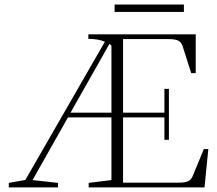

<svg xmlns="http://www.w3.org/2000/svg" viewBox="-20 -812 940 832"><path d="M476.6 -760.3V-792.5H776.9V-760.3ZM18.1 0V-19.5L89.8 -32.2L434.6 -631.3Q405.3 -643.6 362.8 -643.6V-663.1H828.1V-495.1H808.6L771.5 -611.3Q766.1 -628.9 752.9 -635.7Q739.7 -642.6 711.4 -642.6H513.2V-323.7H692.4V-426.8H711.9V-206.1H692.4V-303.2H513.2V-20.5H754.4Q781.7 -20.5 794.9 -26.6Q808.1 -32.7 814.5 -47.9L863.3 -166H882.8L866.2 0H364.3V-19.5L462.9 -31.7V-303.2H274.4L121.1 -31.7L231.4 -19.5V0ZM462.9 -614.7Q457 -619.6 454.1 -621.6L285.6 -323.7H462.9Z"/></svg>

Font: Elstob ExtraLight
Style: Regular
Weight: 200
Designer: Peter S. Baker
Version: Version 1.015